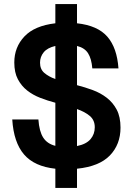

<svg xmlns="http://www.w3.org/2000/svg" viewBox="-20 -820 650 940"><path d="M251 6Q148 -5 97.5 -64Q47 -123 40 -235H168Q172 -177 191.5 -146.5Q211 -116 251 -106V-317Q213 -327 177 -341Q141 -355 113 -377Q85 -399 67.5 -432Q50 -465 50 -514Q50 -589 99.5 -641.5Q149 -694 251 -706V-800H357V-706Q458 -695 505.5 -640.5Q553 -586 560 -485H432Q428 -533 411 -559.5Q394 -586 357 -595V-403Q396 -393 434 -379Q472 -365 502.5 -341.5Q533 -318 551.5 -283Q570 -248 570 -195Q570 -113 518 -59Q466 -5 357 6V100H251ZM176 -513Q176 -481 197 -463Q218 -445 251 -433V-595Q212 -586 194 -564Q176 -542 176 -513ZM444 -197Q444 -232 419.5 -252.5Q395 -273 357 -286V-105Q402 -114 423 -138.5Q444 -163 444 -197Z"/></svg>

Font: PT Root UI Bold
Style: Regular
Weight: 700
Designer: Vitaly Kuzmin
Foundry: ParaType Ltd.
Version: Version 2.000G